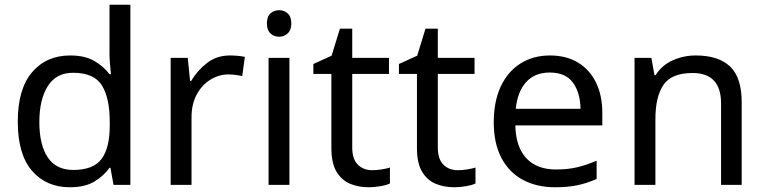

<svg xmlns="http://www.w3.org/2000/svg" viewBox="-20 -780 3230 810"><path d="M275 10Q175 10 115 -59.5Q55 -129 55 -267Q55 -405 115.5 -475.5Q176 -546 276 -546Q338 -546 377.5 -523Q417 -500 442 -467H448Q447 -480 444.5 -505.5Q442 -531 442 -546V-760H530V0H459L446 -72H442Q418 -38 378 -14Q338 10 275 10ZM289 -63Q374 -63 408.5 -109.5Q443 -156 443 -250V-266Q443 -366 410 -419.5Q377 -473 288 -473Q217 -473 181.5 -416.5Q146 -360 146 -265Q146 -169 181.5 -116Q217 -63 289 -63Z M950 -546Q965 -546 982.5 -544.5Q1000 -543 1013 -540L1002 -459Q989 -462 973.5 -464Q958 -466 944 -466Q903 -466 867 -443.5Q831 -421 809.5 -380.5Q788 -340 788 -286V0H700V-536H772L782 -438H786Q812 -482 853 -514Q894 -546 950 -546Z M1158 -737Q1178 -737 1193.5 -723.5Q1209 -710 1209 -681Q1209 -653 1193.5 -639Q1178 -625 1158 -625Q1136 -625 1121 -639Q1106 -653 1106 -681Q1106 -710 1121 -723.5Q1136 -737 1158 -737ZM1201 -536V0H1113V-536Z M1550 -62Q1570 -62 1591 -65.5Q1612 -69 1625 -73V-6Q1611 1 1585 5.5Q1559 10 1535 10Q1493 10 1457.5 -4.5Q1422 -19 1400 -55Q1378 -91 1378 -156V-468H1302V-510L1379 -545L1414 -659H1466V-536H1621V-468H1466V-158Q1466 -109 1489.5 -85.5Q1513 -62 1550 -62Z M1911 -62Q1931 -62 1952 -65.5Q1973 -69 1986 -73V-6Q1972 1 1946 5.5Q1920 10 1896 10Q1854 10 1818.5 -4.5Q1783 -19 1761 -55Q1739 -91 1739 -156V-468H1663V-510L1740 -545L1775 -659H1827V-536H1982V-468H1827V-158Q1827 -109 1850.5 -85.5Q1874 -62 1911 -62Z M2300 -546Q2369 -546 2418.5 -516Q2468 -486 2494.5 -431.5Q2521 -377 2521 -304V-251H2154Q2156 -160 2200.5 -112.5Q2245 -65 2325 -65Q2376 -65 2415.5 -74.5Q2455 -84 2497 -102V-25Q2456 -7 2416 1.5Q2376 10 2321 10Q2245 10 2186.5 -21Q2128 -52 2095.5 -113.5Q2063 -175 2063 -264Q2063 -352 2092.5 -415Q2122 -478 2175.5 -512Q2229 -546 2300 -546ZM2299 -474Q2236 -474 2199.5 -433.5Q2163 -393 2156 -321H2429Q2428 -389 2397 -431.5Q2366 -474 2299 -474Z M2915 -546Q3011 -546 3060 -499.5Q3109 -453 3109 -349V0H3022V-343Q3022 -472 2902 -472Q2813 -472 2779 -422Q2745 -372 2745 -278V0H2657V-536H2728L2741 -463H2746Q2772 -505 2818 -525.5Q2864 -546 2915 -546Z"/></svg>

Font: Noto Sans
Style: Regular
Weight: 400
Designer: Monotype Design Team
Foundry: Monotype Imaging Inc.
Version: Version 2.007